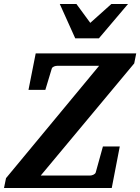

<svg xmlns="http://www.w3.org/2000/svg" viewBox="-41 -937 699 957"><path d="M638 -671H137L101 -489H185L217 -595C220 -605 235 -609 245 -609H453L-11 -49L-21 0H516L556 -207H472L436 -77C433 -68 418 -62 408 -62H162L628 -621ZM597 -917H514L409 -823L340 -917H257L334 -746H452Z"/></svg>

Font: Veleka
Style: Bold Italic
Weight: 700
Italic angle: -12°
Designer: Stefan Peev, Context Ltd, 2016; SIL International, 1997-2014.
Foundry: Stefan Peev, Context Ltd, 2016
Version: Version 5.000